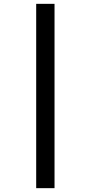

<svg xmlns="http://www.w3.org/2000/svg" viewBox="-20 -889 450 1000"><path d="M168.5 -869H264V91H168.5Z"/></svg>

Font: Merriweather 36pt Black
Style: Italic
Weight: 900
Italic angle: -7.8°
Version: Version 2.101